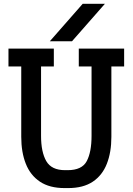

<svg xmlns="http://www.w3.org/2000/svg" viewBox="-20 -958 680 984"><path d="M235.4 -746.6 403.8 -938.5H517.6L349.1 -746.6ZM311 5.9Q233.9 5.9 184.8 -26.9Q135.7 -59.6 112.3 -118.7Q88.9 -177.7 88.9 -256.8V-617.2H23.4V-709H255.9V-617.2H190.4V-261.7Q190.4 -179.2 217 -132.6Q243.7 -85.9 313.5 -85.9H326.7Q400.4 -85.9 424.8 -132.6Q449.2 -179.2 449.2 -261.7V-617.2H383.8V-709H616.2V-617.2H550.8V-256.8Q550.8 -177.7 527.6 -118.7Q504.4 -59.6 455.6 -26.9Q406.7 5.9 329.6 5.9Z"/></svg>

Font: Kay Pho Du
Style: Bold
Weight: 700
Designer: Victor Gaultney, Khu Oo Reh
Foundry: SIL International
Version: Version 3.000